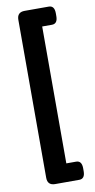

<svg xmlns="http://www.w3.org/2000/svg" viewBox="-100 -810 490 989"><g transform="rotate(-10 145.5 -315.0)"><path d="M105 138Q65 138 65 98V-728Q65 -768 105 -768H231Q261 -768 261 -728V-713Q261 -673 231 -673H180V43H231Q261 43 261 83V98Q261 138 231 138Z"/></g></svg>

Font: Asap
Style: Regular
Weight: 400
Designer: Pablo Cosgaya
Foundry: Omnibus-Type
Version: Version 3.001